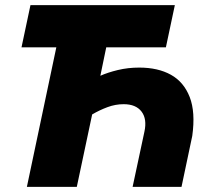

<svg xmlns="http://www.w3.org/2000/svg" viewBox="-20 -730 824 750"><path d="M85 0 200 -545H64L99 -710H663L628 -545H395L372 -434Q401 -447 440.5 -456.5Q480 -466 524 -466Q597 -466 647.5 -438Q698 -410 721 -351Q744 -292 731 -199L689 0H498L544 -215Q555 -265 533 -294Q511 -323 463 -323Q431 -323 400 -311.5Q369 -300 340 -283L280 0Z"/></svg>

Font: Raleway Black
Style: Italic
Weight: 900
Italic angle: -12°
Designer: Matt McInerney, Pablo Impallari, Rodrigo Fuenzalida
Foundry: Matt McInerney, Pablo Impallari, Rodrigo Fuenzalida
Version: Version 4.101;RELEASE